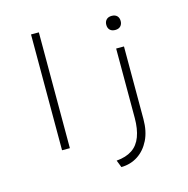

<svg xmlns="http://www.w3.org/2000/svg" viewBox="-130 -865 1160 1185"><g transform="rotate(-15 450.0 -272.5)"><path d="M173 0V-740H223V0ZM500 195 482 149Q543 144 582 118Q621 92 639.5 42.5Q658 -7 658 -76V-520H708V-56Q708 22 680.5 77.5Q653 133 606.5 163.5Q560 194 500 195ZM683 -632Q661 -632 649 -644Q637 -656 637 -677Q637 -697 649 -709.5Q661 -722 683 -722Q705 -722 717 -710Q729 -698 729 -677Q729 -657 717 -644.5Q705 -632 683 -632Z"/></g></svg>

Font: Lexend Tera ExtraLight
Style: Regular
Weight: 250
Designer: Bonnie Shaver-Troup, Thomas Jockin
Foundry: Lexend
Version: Version 1.007